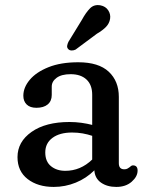

<svg xmlns="http://www.w3.org/2000/svg" viewBox="-20 -725 584 757"><path d="M49 -105.5Q49 -166 104.5 -205Q160 -244 254 -244Q278 -244 301.2 -240.8Q324.5 -237.5 343.5 -232.5V-351.5Q343.5 -390.5 321 -411.5Q298.5 -432.5 258.5 -432.5Q222.5 -432.5 203.2 -418.2Q184 -404 184 -383.5V-350.5Q184 -326.5 168 -313.2Q152 -300 123.5 -300Q98.5 -300 85.2 -313Q72 -326 72 -347.5Q72 -380 97.2 -410.2Q122.5 -440.5 171 -460Q219.5 -479.5 288.5 -479.5Q369 -479.5 408.8 -442.2Q448.5 -405 448.5 -343V-81.5Q448.5 -57.5 470 -57.5Q477.5 -57.5 482 -60Q486.5 -62.5 490 -65Q493.5 -68 496.8 -70.5Q500 -73 504 -73Q522.5 -73 522.5 -52.5Q522.5 -29 499.2 -8.5Q476 12 438.5 12Q402.5 12 378.2 -5Q354 -22 352 -53.5Q320.5 -22 278.8 -5Q237 12 192 12Q129 12 89 -19Q49 -50 49 -105.5ZM158.5 -124Q158.5 -88 181 -69.8Q203.5 -51.5 237.5 -51.5Q297.5 -51.5 343.5 -96V-189.5Q325.5 -195.5 305.8 -199Q286 -202.5 264 -202.5Q215.5 -202.5 187 -181.5Q158.5 -160.5 158.5 -124ZM303 -647Q318.5 -675.5 334.8 -692Q351 -708.5 376 -704Q396.5 -700 406.8 -684.2Q417 -668.5 414 -650.5Q411 -632.5 398 -619Q385 -605.5 362 -592L278 -529.5Q271 -526 262.8 -526Q254.5 -526 249.5 -531Q243.5 -537 244.8 -544.8Q246 -552.5 250 -560.5Z"/></svg>

Font: Fraunces 9pt S100
Style: Regular
Weight: 400
Version: Version 1.000; ttfautohint (v1.8.3)